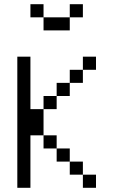

<svg xmlns="http://www.w3.org/2000/svg" viewBox="-20 -895 540 915"><path d="M437.5 0V-62.5H375V0ZM437.5 -562.5V-625H375V-562.5H312.5V-500H250V-437.5H187.5V-375H125Q125 -375 125 -625H62.5Q62.5 -625 62.5 0H125Q125 0 125 -250H187.5V-187.5H250V-125H312.5V-62.5H375V-125H312.5V-187.5H250V-250H187.5Q187.5 -250 187.5 -375H250V-437.5H312.5V-500H375V-562.5ZM375 -812.5V-875H312.5V-812.5H187.5V-750H312.5V-812.5ZM187.5 -812.5V-875H125V-812.5Z"/></svg>

Font: BFUnifontExMono
Style: Regular
Weight: 500
Version: Version 15.0.06